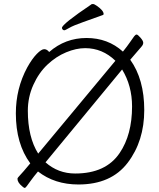

<svg xmlns="http://www.w3.org/2000/svg" viewBox="-20 -895 785 945"><path d="M285 -758Q285 -776 432 -875H439Q444 -875 457 -866Q490 -843 490 -826Q490 -822 486 -821Q437 -803 388.5 -786Q340 -769 320.5 -757.5Q301 -746 296.5 -746Q292 -746 288.5 -749.5Q285 -753 285 -758ZM621 -601Q690 -505 690 -353Q690 -201 608.5 -94Q527 13 366 13Q249 13 167 -51Q146 -26 132 -6.5Q118 13 111.5 21.5Q105 30 101.5 30Q98 30 89 22Q66 3 66 -15Q66 -20 78 -32Q90 -44 129 -91Q58 -187 58 -337Q58 -459 114 -563Q138 -606 161 -629.5Q184 -653 197.5 -653Q211 -653 222 -639Q301 -708 406 -708Q511 -708 585 -641Q606 -667 620 -687.5Q634 -708 640.5 -716.5Q647 -725 652.5 -725Q658 -725 671.5 -709.5Q685 -694 685 -684.5Q685 -675 676 -665Q667 -655 621 -601ZM548 -596Q484 -658 399 -658Q355 -658 305.5 -637.5Q256 -617 213.5 -577Q171 -537 144 -477Q117 -417 117 -350Q117 -220 168 -139ZM204 -96Q266 -41 350 -41Q501 -41 569 -142Q630 -232 630 -371Q630 -473 581 -553Z"/></svg>

Font: LXGW WenKai Lite Light
Style: Regular
Weight: 300
Designer: LXGW / Fontworks Inc.
Foundry: LXGW / Fontworks Inc.
Version: Version 1.511; March 25, 2025